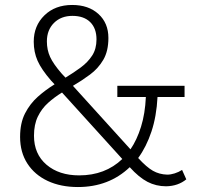

<svg xmlns="http://www.w3.org/2000/svg" viewBox="-20 -746 805 774"><path d="M294 8Q225 8 172.5 -16.5Q120 -41 90.5 -86.5Q61 -132 61 -194Q61 -250 81 -289Q101 -328 132.5 -356Q164 -384 200 -406L186 -421Q147 -466 131.5 -501Q116 -536 116 -578Q116 -642 159 -684Q202 -726 271 -726Q337 -726 377 -689.5Q417 -653 417 -593Q417 -540 396.5 -505Q376 -470 343 -445.5Q310 -421 274 -400L506 -144Q532 -182 548.5 -235Q565 -288 568 -355H453V-400H724V-355H615Q611 -277 590.5 -215.5Q570 -154 537 -109Q571 -72 596.5 -57.5Q622 -43 654 -42Q668 -42 684 -47Q700 -52 714 -61L731 -23Q698 4 650 5Q609 5 574.5 -13Q540 -31 503 -72Q419 8 294 8ZM229 -449 244 -433Q277 -453 305.5 -474Q334 -495 351.5 -522Q369 -549 369 -587Q369 -632 343.5 -657Q318 -682 272 -682Q226 -682 197.5 -653.5Q169 -625 169 -579Q169 -545 182 -516.5Q195 -488 229 -449ZM117 -199Q117 -125 167.5 -82Q218 -39 299 -39Q404 -39 473 -105L230 -373Q199 -354 173.5 -331Q148 -308 132.5 -276Q117 -244 117 -199Z"/></svg>

Font: Livvic Light
Style: Regular
Weight: 300
Designer: Jacques Le Bailly, Baron von Fonthausen
Version: Version 1.001; ttfautohint (v1.8.2)